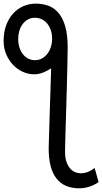

<svg xmlns="http://www.w3.org/2000/svg" viewBox="-20 -811 565 1061"><path d="M173.3 -478.5Q195.8 -478.5 213.4 -488.8Q231 -499 243.2 -515.6Q255.4 -532.2 261.7 -553.2Q268.1 -574.2 268.1 -595.7Q268.1 -623 260.5 -644.8Q252.9 -666.5 240.2 -681.6Q227.5 -696.8 210.2 -704.8Q192.9 -712.9 173.3 -712.9Q151.9 -712.9 134.8 -703.6Q117.7 -694.3 105.5 -678.2Q93.3 -662.1 86.9 -640.9Q80.6 -619.6 80.6 -595.7Q80.6 -570.3 87.4 -548.8Q94.2 -527.3 106.4 -511.7Q118.7 -496.1 135.7 -487.3Q152.8 -478.5 173.3 -478.5ZM524.9 195.3Q502 211.4 474.1 220.5Q446.3 229.5 417.5 229.5Q334 229.5 291.5 174.8Q249 120.1 249 9.8Q249 3.4 249.8 -20.3Q250.5 -43.9 251.5 -79.1Q252.4 -114.3 253.9 -158.2Q255.4 -202.1 256.8 -249Q258.3 -295.9 259.8 -343.5Q261.2 -391.1 262.7 -433.6Q243.2 -420.4 218.8 -410.4Q194.3 -400.4 168.5 -400.4Q137.2 -400.4 106.9 -413.8Q76.7 -427.2 53 -451.7Q29.3 -476.1 14.6 -510.3Q0 -544.4 0 -585.9Q0 -632.3 13.7 -670.2Q27.3 -708 51.3 -734.9Q75.2 -761.7 107.9 -776.4Q140.6 -791 178.2 -791Q216.3 -791 248.5 -778.8Q280.8 -766.6 304.2 -738.5Q327.6 -710.4 340.8 -664.1Q354 -617.7 354 -549.3Q354 -509.8 352.3 -450.4Q350.6 -391.1 349.1 -319.8Q348.6 -308.1 347.9 -281.5Q347.2 -254.9 346.2 -220.5Q345.2 -186 344 -147.7Q342.8 -109.4 341.8 -74.2Q340.8 -39.1 340.1 -11.5Q339.4 16.1 339.4 29.3Q339.4 56.6 345.7 78.1Q352.1 99.6 363.5 115Q375 130.4 391.1 138.4Q407.2 146.5 427.2 146.5Q448.7 146.5 466.6 138.7Q484.4 130.9 502.9 117.2Z"/></svg>

Font: Andika New Basic
Style: Regular
Weight: 400
Designer: Victor Gaultney, Annie Olsen, Julie Remington, Don Collingsworth, Eric Hays
Foundry: SIL International
Version: Version 5.500